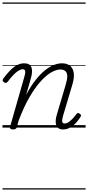

<svg xmlns="http://www.w3.org/2000/svg" viewBox="-20 -1030 711 1550"><path d="M85 15Q73 15 65.5 10Q58 5 61 -6L176 -408Q186 -439 183.5 -455Q181 -471 163 -471Q148 -471 128.5 -459Q109 -447 87.5 -424.5Q66 -402 42 -370Q35 -362 28 -361Q21 -360 12 -366Q1 -374 1.5 -381.5Q2 -389 6 -395Q31 -429 58 -457.5Q85 -486 114.5 -502.5Q144 -519 175 -519Q199 -519 213.5 -510.5Q228 -502 234 -485.5Q240 -469 238.5 -446.5Q237 -424 229 -397L191 -264Q228 -334 266.5 -383Q305 -432 342.5 -462Q380 -492 415 -505.5Q450 -519 480 -519Q518 -519 543 -501Q568 -483 575 -444Q582 -405 563 -343L491 -102Q484 -78 482 -62.5Q480 -47 485 -40Q490 -33 501 -33Q518 -33 534.5 -44.5Q551 -56 567.5 -73.5Q584 -91 597 -109Q603 -117 608.5 -117.5Q614 -118 622 -113Q633 -106 634 -99.5Q635 -93 630 -87Q619 -67 598 -43Q577 -19 549 -2Q521 15 489 15Q466 15 452.5 5.5Q439 -4 433.5 -21Q428 -38 430 -61Q432 -84 441 -112L510 -345Q523 -387 523 -414Q523 -441 509 -455Q495 -469 467 -469Q435 -469 395 -446.5Q355 -424 310 -375Q265 -326 219 -247.5Q173 -169 130 -55L116 -4Q113 6 106.5 10.5Q100 15 85 15ZM0 490H671V500H0ZM0 -20H671V0H0ZM0 -505H671V-500H0ZM0 -1010H671V-1000H0Z"/></svg>

Font: Playwrite AU QLD Guides
Style: Regular
Weight: 400
Designer: Veronika Burian, José Scaglione
Foundry: TypeTogether
Version: Version 1.003